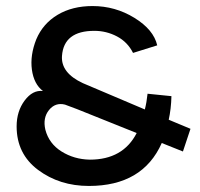

<svg xmlns="http://www.w3.org/2000/svg" viewBox="-20 -600 662 635"><path d="M610 -174 585 -99 515 -127Q452 15 274 15Q177 15 106 -38Q35 -91 35 -182Q35 -232 61.5 -267.5Q88 -303 122 -299Q92 -322 85.5 -369.5Q79 -417 100 -470Q122 -522 170.5 -551Q219 -580 286 -580Q361 -580 424.5 -541Q488 -502 500 -450L420 -425Q402 -461 367 -479.5Q332 -498 292 -498Q191 -498 185 -415Q181 -359 254 -325L459 -238Q465 -261 468 -290L547 -282Q546 -240 538 -204ZM277 -72Q387 -72 432 -160L235 -239L195 -254Q163 -262 142 -236Q121 -210 130 -171Q142 -125 183.5 -99Q225 -73 277 -72Z"/></svg>

Font: MB Grotesk
Style: Regular
Weight: 400
Designer: Nawras Khrais
Foundry: Nawras Khrais
Version: Version 1.000;PS 001.000;hotconv 1.0.88;makeotf.lib2.5.64775